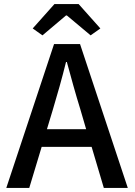

<svg xmlns="http://www.w3.org/2000/svg" viewBox="-20 -925 662 945"><path d="M189 -751 305 -849H309L426 -751L474 -785L367 -905H248L141 -785ZM431 -202 491 0H609L374 -708H246L11 0H124L185 -202ZM404 -289H211L240 -385C263 -462 285 -539 305 -620H309C331 -539 352 -462 376 -385Z"/></svg>

Font: Spoqa Han Sans Neo Medium
Style: Regular
Weight: 500
Designer: [Spoqa Han Sans Neo] Dong-huui Kim ___ Younghwa Kang ___ Yujin Lee ___ [Noto Sans] Ryoko NISHIZUKA ____ (kana & ideograp
Foundry: Spoqa (http://www.spoqa-han-sans.com)
Version: Version 1.100;hotconv 1.0.109;makeotfexe 2.5.65596